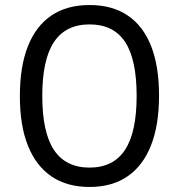

<svg xmlns="http://www.w3.org/2000/svg" viewBox="-20 -734 711 763"><path d="M336 9Q246 9 184.5 -33Q123 -75 91 -155Q59 -235 59 -352Q59 -470 91 -550.5Q123 -631 184.5 -672.5Q246 -714 336 -714Q426 -714 487.5 -672.5Q549 -631 580.5 -551Q612 -471 612 -354Q612 -237 580 -156Q548 -75 486.5 -33Q425 9 336 9ZM336 -68Q430 -68 476.5 -138Q523 -208 523 -353Q523 -498 477 -567.5Q431 -637 336 -637Q241 -637 194.5 -567Q148 -497 148 -353Q148 -208 194.5 -138Q241 -68 336 -68Z"/></svg>

Font: Nunito Sans 10pt SemiExpanded
Style: Regular
Weight: 400
Width: 6
Designer: Vernon Adams
Foundry: Vernon Adams
Version: Version 3.101;gftools[0.9.27]